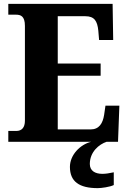

<svg xmlns="http://www.w3.org/2000/svg" viewBox="-20 -734 663 994"><path d="M23 0H452C395 14 342 68 342 130C342 206 390 240 486 240C505 240 549 234 569 224V158C546 163 527 166 510 166C472 166 445 150 445 115C445 52 493 13 532 0H591L598 -187H526L519 -139C512 -95 493 -64 449 -64H279V-342H501V-405H279V-650H422C468 -650 484 -626 489 -575L493 -527H566L563 -714H23V-658H62C87 -658 109 -651 109 -600V-109C109 -74 93 -56 64 -56H23Z"/></svg>

Font: Noto Serif Devanagari SemiCondensed ExtraBold
Style: Regular
Weight: 800
Width: 4
Designer: Universal Thirst, Indian Type Foundry and the Monotype Design Team
Foundry: Monotype Imaging Inc.
Version: Version 2.004